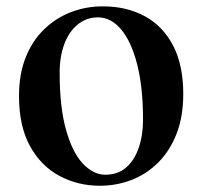

<svg xmlns="http://www.w3.org/2000/svg" viewBox="-20 -572 641 608"><path d="M296.2 16.2Q226.5 16.2 168.1 -15.1Q109.6 -46.4 74.9 -109.5Q40.2 -172.7 40.2 -267.9Q40.2 -337.8 61.5 -390.7Q82.7 -443.6 119.8 -479.3Q156.8 -515 204.5 -533.5Q252.2 -551.9 305.6 -551.9Q380.8 -551.9 438.3 -520.8Q495.7 -489.7 528 -428Q560.3 -366.2 560.3 -274.3Q560.3 -202.9 539.1 -148.4Q517.8 -94 480.9 -57.2Q444 -20.5 396.4 -2.1Q348.8 16.2 296.2 16.2ZM313.4 -18.7Q352.5 -18.7 378.8 -41Q405.1 -63.3 419 -103.1Q432.9 -142.8 432.9 -193.3Q432.9 -296.1 414.3 -368.4Q395.8 -440.6 363.6 -478.8Q331.5 -517 290.1 -517Q254.5 -517 226.9 -495.1Q199.3 -473.2 184.1 -433.5Q168.9 -393.7 168.9 -341.7Q168.9 -231.8 189.3 -160.1Q209.6 -88.3 242.8 -53.5Q276 -18.7 313.4 -18.7Z"/></svg>

Font: Noto Serif SC ExtraLight
Style: Regular
Weight: 200
Designer: Ryoko NISHIZUKA 西塚涼子 (kana & ideographs); Frank Grießhammer (Latin, Greek & Cyrillic); Wenlong ZHANG 张文龙 (bopomofo); San
Foundry: Adobe
Version: Version 2.002-H1;hotconv 1.1.0;makeotfexe 2.6.0